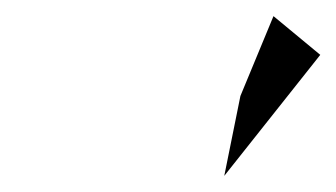

<svg xmlns="http://www.w3.org/2000/svg" viewBox="-20 -846 417 238"><path d="M258 -628 377 -778 319 -826 278 -727Z"/></svg>

Font: bitstorm
Style: exextobl
Weight: 400
Version: Version 0.2